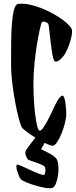

<svg xmlns="http://www.w3.org/2000/svg" viewBox="-20 -771 410 1040"><path d="M288.1 92.8Q294.9 106.4 296.4 129.9Q297.9 153.3 294.4 177.2Q291 201.2 283.7 220.7Q276.4 240.2 265.6 246.1Q254.9 251 229 247.1Q203.1 243.2 174.8 234.9Q146.5 226.6 123 216.8Q99.6 207 93.8 201.2Q87.9 194.3 82.5 181.6Q77.1 168.9 73.2 156.2Q69.3 143.6 68.8 133.3Q68.4 123 72.3 121.1Q76.2 119.1 97.2 128.4Q118.2 137.7 143.1 149.4Q168 161.1 190.4 169.9Q212.9 178.7 218.8 175.8Q221.7 174.8 223.6 168.9Q225.6 163.1 226.1 156.7Q226.6 150.4 225.6 143.6Q224.6 136.7 222.7 132.8Q220.7 128.9 212.4 124.5Q204.1 120.1 191.4 115.2Q178.7 110.4 164.1 105.5Q149.4 100.6 135.7 95.7Q132.8 94.7 128.9 89.4Q125 84 122.1 77.1Q119.1 70.3 117.7 62.5Q116.2 54.7 118.2 48.8Q120.1 43.9 126.5 34.7Q132.8 25.4 141.1 14.2Q149.4 2.9 157.7 -7.3Q166 -17.6 171.9 -25.4Q144.5 -42 122.6 -58.6Q100.6 -75.2 96.7 -84Q91.8 -92.8 82.5 -126.5Q73.2 -160.2 64 -208Q54.7 -255.9 47.4 -314Q40 -372.1 40 -430.7Q40 -489.3 40.5 -545.9Q41 -602.5 44.9 -647.5Q48.8 -692.4 56.6 -720.2Q64.5 -748 78.1 -750Q105.5 -752.9 137.7 -746.6Q169.9 -740.2 202.1 -727.5Q234.4 -714.8 264.2 -698.7Q293.9 -682.6 317.4 -665.5Q340.8 -648.4 355 -632.8Q369.1 -617.2 370.1 -606.4Q371.1 -589.8 366.2 -568.8Q361.3 -547.9 354.5 -528.8Q347.7 -509.8 340.3 -495.1Q333 -480.5 329.1 -474.6Q324.2 -467.8 317.4 -460Q310.5 -452.1 303.2 -446.3Q295.9 -440.4 288.6 -438Q281.2 -435.5 275.4 -440.4Q271.5 -443.4 267.6 -459Q263.7 -474.6 260.7 -496.1Q257.8 -517.6 254.4 -542.5Q251 -567.4 249 -588.9Q247.1 -610.4 245.1 -625Q243.2 -639.6 242.2 -641.6Q240.2 -644.5 235.8 -647.5Q231.4 -650.4 225.6 -652.3Q219.7 -654.3 214.4 -653.8Q209 -653.3 206.1 -649.4Q203.1 -644.5 195.8 -612.8Q188.5 -581.1 180.7 -534.2Q172.9 -487.3 167 -429.7Q161.1 -372.1 161.1 -315.4Q161.1 -274.4 163.6 -230Q166 -185.5 170.9 -148.4Q175.8 -111.3 181.6 -87.4Q187.5 -63.5 195.3 -63.5Q202.1 -62.5 213.4 -78.1Q224.6 -93.8 235.4 -113.8Q246.1 -133.8 255.4 -152.8Q264.6 -171.9 267.6 -178.7Q272.5 -189.5 278.8 -202.6Q285.2 -215.8 292 -227.1Q298.8 -238.3 305.7 -245.6Q312.5 -252.9 318.4 -252.9Q324.2 -252.9 328.1 -241.2Q332 -229.5 334.5 -213.4Q336.9 -197.3 337.9 -180.2Q338.9 -163.1 338.9 -152.3Q338.9 -132.8 331.5 -103.5Q324.2 -74.2 313 -46.9Q301.8 -19.5 288.6 0Q275.4 19.5 263.7 18.6Q256.8 17.6 246.1 13.7Q235.4 9.8 221.7 2.9Q219.7 7.8 214.8 15.6Q210 23.4 202.1 37.1Q232.4 50.8 256.3 64.9Q280.3 79.1 288.1 92.8Z"/></svg>

Font: Jolly Lodger
Style: Regular
Weight: 400
Designer: Stuart Sandler
Foundry: Font Diner, Inc
Version: Version 1.000